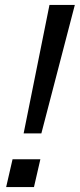

<svg xmlns="http://www.w3.org/2000/svg" viewBox="-20 -760 324 780"><path d="M76 -218 181 -740H284L148 -218ZM5 0 31 -113H144L118 0Z"/></svg>

Font: Instrument Sans Condensed Medium
Style: Italic
Weight: 500
Width: 3
Italic angle: -13°
Designer: Rodrigo Fuenzalida
Foundry: fragTYPE
Version: Version 1.000;gftools[0.9.28]